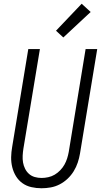

<svg xmlns="http://www.w3.org/2000/svg" viewBox="-20 -997 540 1025"><path d="M202 8Q174 8 147.5 2Q121 -4 100 -19Q79 -34 65.5 -56Q52 -78 45.5 -104Q39 -130 39.5 -157.5Q40 -185 45 -213L131 -735H193L105 -204Q102 -185 101 -166Q100 -147 103 -129.5Q106 -112 114 -96Q122 -80 135 -68.5Q148 -57 165.5 -52Q183 -47 202 -47Q219 -47 237.5 -51Q256 -55 272 -64.5Q288 -74 301.5 -88Q315 -102 324 -118Q333 -134 338.5 -151.5Q344 -169 347 -186L437 -735H499L407 -177Q403 -153 395 -129Q387 -105 373.5 -83Q360 -61 341 -43Q322 -25 299 -13Q276 -1 251 3.5Q226 8 202 8ZM318 -797 279 -833 416 -977 464 -933Z"/></svg>

Font: Iosevka SS18 Light
Style: Italic
Weight: 300
Italic angle: -9°
Monospace: yes
Designer: Belleve Invis
Foundry: Belleve Invis
Version: Version 25.1.1; ttfautohint (v1.8.4)